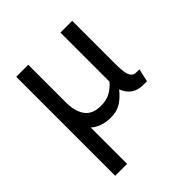

<svg xmlns="http://www.w3.org/2000/svg" viewBox="-198 -626 1004 1004"><g transform="rotate(-45 304.0 -124.0)"><path d="M80 242V-490H169V-212Q169 -144.5 196.8 -106.8Q224.5 -69 286 -69Q326.5 -69 354.8 -84.2Q383 -99.5 407 -127V-490H494V-170Q494 -136 497.5 -111.8Q501 -87.5 511.2 -74.8Q521.5 -62 541 -62H563L547 10H521Q482 10 455.2 -7.8Q428.5 -25.5 414 -63Q387 -28.5 355.8 -8.8Q324.5 11 280 11Q245 11 216.2 1Q187.5 -9 168 -27V242Z"/></g></svg>

Font: Cabin Resolve
Style: Regular-Resolve
Weight: 400
Designer: Pablo Impallari
Foundry: Pablo Impallari. http://www.impallari.com Igino Marini. http://www.ikern.com
Version: Version 3.001